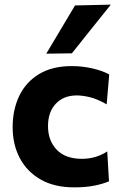

<svg xmlns="http://www.w3.org/2000/svg" viewBox="-20 -797 524 828"><path d="M299.5 11Q214.5 11 155.5 -22.8Q96.5 -56.5 65.5 -115Q34.5 -173.5 34.5 -248.5Q34.5 -324 63.2 -383.8Q92 -443.5 148.8 -477.8Q205.5 -512 290 -512Q334.5 -512 377.5 -502.2Q420.5 -492.5 451 -476L440 -347Q397 -371.5 365.2 -378.5Q333.5 -385.5 311 -385.5Q254.5 -385.5 220.8 -349.8Q187 -314 187 -253Q187 -191 224.5 -151.5Q262 -112 334 -112Q362 -112 389.8 -119.8Q417.5 -127.5 442.5 -144L450 -15Q424 -4 387.2 3.5Q350.5 11 299.5 11ZM179.5 -565.5Q210.5 -617.5 241.5 -669.5Q272.5 -721.5 303.5 -773.5L458 -777Q414.5 -723 372.5 -670.5Q330.5 -618 290 -567Z"/></svg>

Font: Commissioner
Style: Bold
Weight: 700
Designer: Kostas Bartsokas
Foundry: Kostas Bartsokas
Version: Version 1.000; ttfautohint (v1.8.3)